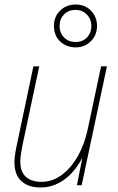

<svg xmlns="http://www.w3.org/2000/svg" viewBox="-20 -821 522 851"><path d="M160 10Q105 10 74.5 -18.5Q44 -47 44 -102Q44 -120 48 -144Q52 -168 57 -190L128 -527H154L81 -184Q77 -163 73.5 -143Q70 -123 70 -105Q70 -59 95 -37Q120 -15 164 -15Q212 -15 253.5 -45.5Q295 -76 325 -129Q355 -182 369 -249L428 -527H454L342 0H321L344 -117H342Q327 -87 301 -57.5Q275 -28 239 -9Q203 10 160 10ZM315 -611Q275 -611 247 -637Q219 -663 219 -706Q219 -747 246.5 -774Q274 -801 315 -801Q357 -801 383.5 -773.5Q410 -746 410 -706Q410 -665 382.5 -638Q355 -611 315 -611ZM315 -635Q347 -635 366 -655.5Q385 -676 385 -706Q385 -736 365 -756.5Q345 -777 315 -777Q283 -777 263.5 -756.5Q244 -736 244 -706Q244 -676 263.5 -655.5Q283 -635 315 -635Z"/></svg>

Font: Noto Sans SemiCondensed Thin
Style: Italic
Weight: 100
Width: 4
Italic angle: -12°
Designer: Monotype Design Team
Foundry: Monotype Imaging Inc.
Version: Version 2.013; ttfautohint (v1.8.4.7-5d5b)